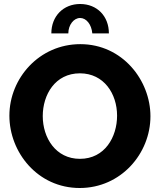

<svg xmlns="http://www.w3.org/2000/svg" viewBox="-20 -935 800 961"><path d="M381 -845C412 -845 438 -813 442 -768H525C525 -854 466 -915 381 -915C297 -915 237 -854 237 -768H322C322 -810 349 -845 381 -845ZM379 6C585 6 733 -166 733 -353C733 -533 593 -714 382 -714C177 -714 27 -544 27 -356C27 -173 168 6 379 6ZM194 -354C194 -461 256 -568 380 -568C500 -568 566 -466 566 -356C566 -250 505 -140 380 -140C259 -140 194 -245 194 -354Z"/></svg>

Font: Raleway
Style: ExtraBold
Weight: 800
Designer: Matt McInerney, Pablo Impallari, Rodrigo Fuenzalida
Foundry: Matt McInerney, Pablo Impallari, Rodrigo Fuenzalida
Version: Version 3.000